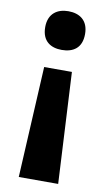

<svg xmlns="http://www.w3.org/2000/svg" viewBox="-84 -588 454 811"><g transform="rotate(10 143.0 -183.0)"><path d="M228 -463C228 -522 190 -546 142 -546C96 -546 57 -522 57 -463C57 -402 96 -380 142 -380C190 -380 228 -402 228 -463ZM82 -296 57 180H226L201 -296Z"/></g></svg>

Font: Noto Sans Gunjala Gondi
Style: Bold
Weight: 700
Designer: Ek Type
Foundry: Ek Type
Version: Version 1.004